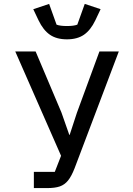

<svg xmlns="http://www.w3.org/2000/svg" viewBox="-20 -961 680 981"><path d="M153 -83H260L292 -165L58 -698H162L294 -386L334 -272H336L373 -385L488 -698H587L361 -101Q345 -60 327.5 -38.5Q310 -17 285.5 -8.5Q261 0 221 0H153ZM177 -857 150 -914 231 -941 269 -835Q287 -828 322 -828Q357 -828 375 -835L413 -941L494 -914L467 -857Q443 -807 409 -783.5Q375 -760 322 -760Q269 -760 235 -783.5Q201 -807 177 -857Z"/></svg>

Font: Writer
Style: Regular
Weight: 400
Monospace: yes
Designer: Mike Abbink, Paul van der Laan, Pieter van Rosmalen
Foundry: Bold Monday
Version: Version 2.001 2020